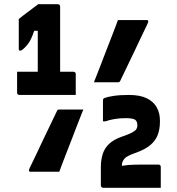

<svg xmlns="http://www.w3.org/2000/svg" viewBox="-20 -805 840 910"><path d="M425 -415Q426 -418 435 -440Q444 -462 456.5 -495Q469 -528 483 -564Q497 -600 509.5 -632Q522 -664 530 -685.5Q538 -707 539 -710Q543 -710 562.5 -710Q582 -710 607 -710Q632 -710 651.5 -710Q671 -710 675 -710Q681 -710 682.5 -706.5Q684 -703 681 -697Q680 -693 670 -673Q660 -653 646 -623Q632 -593 616 -559.5Q600 -526 585.5 -496Q571 -466 561.5 -446Q552 -426 550 -422Q548 -418 545.5 -416.5Q543 -415 539 -415Q535 -415 519 -415Q503 -415 482.5 -415Q462 -415 445.5 -415Q429 -415 425 -415ZM375 -286Q374 -283 365 -261Q356 -239 343.5 -206Q331 -173 317 -137Q303 -101 290.5 -69Q278 -37 270 -15.5Q262 6 261 9Q257 9 237.5 9Q218 9 193 9Q168 9 148.5 9Q129 9 125 9Q119 9 117.5 5.5Q116 2 119 -4Q120 -8 130 -28Q140 -48 154 -78Q168 -108 184 -141.5Q200 -175 214.5 -205Q229 -235 238.5 -255Q248 -275 250 -279Q252 -284 254.5 -285Q257 -286 261 -286Q265 -286 281 -286Q297 -286 317.5 -286Q338 -286 354.5 -286Q371 -286 375 -286ZM742 85Q740 85 719.5 85Q699 85 669 85Q639 85 605.5 85Q572 85 542 85Q512 85 492 85Q472 85 469 85Q466 85 463.5 83.5Q461 82 459.5 79.5Q458 77 458 74V-13Q458 -46 466.5 -74Q475 -102 497 -123Q519 -144 557 -157Q589 -168 604.5 -176Q620 -184 625.5 -192Q631 -200 631 -210Q631 -220 629 -225.5Q627 -231 623 -235Q619 -240 607 -242.5Q595 -245 576 -245Q547 -245 523.5 -241Q500 -237 480 -230H468Q468 -234 468 -248Q468 -262 468 -280Q468 -298 468 -312Q468 -326 468 -330Q468 -333 469.5 -336Q471 -339 477 -341Q489 -346 518.5 -350.5Q548 -355 591 -355Q643 -355 675 -339.5Q707 -324 722.5 -297Q738 -270 738 -234V-227Q738 -193 727.5 -165.5Q717 -138 692 -117Q667 -96 621 -80Q595 -71 581.5 -62.5Q568 -54 562 -40.5Q556 -27 553 -3L558 -65V9L539 -14Q562 -21 588 -23Q614 -25 660 -25H731Q736 -25 739 -22Q742 -19 742 -14Q742 -10 742 4Q742 18 742 35.5Q742 53 742 67Q742 81 742 85ZM61 -465H328Q333 -465 336 -462Q339 -459 339 -454Q339 -450 339 -436Q339 -422 339 -404.5Q339 -387 339 -373Q339 -359 339 -355H72Q67 -355 64 -358Q61 -361 61 -366Q61 -374 61 -384Q61 -394 61 -406.5Q61 -419 61 -434Q61 -449 61 -465ZM265 -396H153L159 -414Q159 -419 159 -424Q159 -429 159 -433.5Q159 -438 159 -442Q159 -444 159 -463Q159 -482 159 -511Q159 -540 159 -573Q159 -606 159 -636.5Q159 -667 159 -689L179 -659H125L150 -685Q142 -657 134.5 -638Q127 -619 119 -606Q111 -593 98 -580Q88 -570 83.5 -567.5Q79 -565 75 -565Q72 -565 70.5 -566.5Q69 -568 69 -572V-715Q79 -723 90 -731.5Q101 -740 113 -749Q127 -759 139 -768.5Q151 -778 161 -785Q166 -785 179.5 -785Q193 -785 209 -785Q225 -785 237.5 -785Q250 -785 254 -785Q259 -785 262 -782Q265 -779 265 -774Q265 -772 265 -744Q265 -716 265 -674Q265 -632 265 -585Q265 -538 265 -496Q265 -454 265 -426Q265 -398 265 -396Z"/></svg>

Font: Recursive ExtraBold
Style: Regular
Weight: 800
Version: Version 1.085